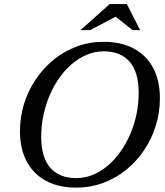

<svg xmlns="http://www.w3.org/2000/svg" viewBox="-20 -886 788 918"><path d="M177 -232.5Q177 -133.5 220.2 -84Q263.5 -34.5 344 -34.5Q385.5 -34.5 423.5 -50Q461.5 -65.5 494.8 -93.5Q528 -121.5 555.2 -159.8Q582.5 -198 602.2 -243.5Q622 -289 632.5 -339.5Q643 -390 643 -442.5Q643 -541.5 599.8 -591Q556.5 -640.5 476 -640.5Q435 -640.5 397 -625Q359 -609.5 325.5 -581.5Q292 -553.5 264.8 -515.2Q237.5 -477 218 -431.5Q198.5 -386 187.8 -335.5Q177 -285 177 -232.5ZM744.5 -416Q744.5 -348.5 725 -285.5Q705.5 -222.5 669.5 -168.8Q633.5 -115 583.8 -74.5Q534 -34 473.2 -11.5Q412.5 11 344 11Q260.5 11 200.2 -21.2Q140 -53.5 107.8 -114Q75.5 -174.5 75.5 -259Q75.5 -326.5 95 -389.5Q114.5 -452.5 150.8 -506.2Q187 -560 236.5 -600.5Q286 -641 346.8 -663.5Q407.5 -686 476 -686Q559.5 -686 619.8 -653.8Q680 -621.5 712.2 -561.2Q744.5 -501 744.5 -416ZM365 -742 504.5 -866.5H586.5L650 -742H614L525.5 -812H544L411 -742Z"/></svg>

Font: Newsreader 24pt Medium
Style: Italic
Weight: 500
Italic angle: -17°
Designer: Hugues Gentile
Foundry: Production Type
Version: Version 1.003